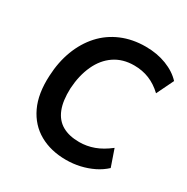

<svg xmlns="http://www.w3.org/2000/svg" viewBox="-167 -874 1002 1028"><g transform="rotate(30 333.5 -359.5)"><path d="M376 10Q282 10 212 -29.5Q142 -69 105.5 -146Q69 -223 75 -336Q79 -423 106.5 -495Q134 -567 181.5 -619.5Q229 -672 296 -700.5Q363 -729 444 -729Q515 -729 573 -706.5Q631 -684 667 -645L616 -540Q578 -576 535 -593.5Q492 -611 441 -611Q371 -611 320 -576.5Q269 -542 240 -479Q211 -416 206 -334Q203 -256 223 -206Q243 -156 285 -132Q327 -108 390 -108Q436 -108 480 -124Q524 -140 570 -176L606 -72Q577 -45 540 -27Q503 -9 461.5 0.5Q420 10 376 10Z"/></g></svg>

Font: Nunitoga
Style: Bold Italic
Weight: 700
Italic angle: -9°
Designer: Vernon Adams
Foundry: Vernon Adams
Version: Version 1.0